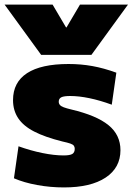

<svg xmlns="http://www.w3.org/2000/svg" viewBox="-30 -810 580 840"><path d="M-10 -790H200L259 -690H261L320 -790H530L370 -570H150ZM250 10Q190 10 132.5 -0.5Q75 -11 31 -30L51 -170Q104 -151 155.5 -140.5Q207 -130 248 -130Q276 -130 286.5 -136.5Q297 -143 297 -159Q297 -167 293 -172.5Q289 -178 277.5 -182Q266 -186 243 -191Q167 -210 119.5 -234.5Q72 -259 49.5 -293Q27 -327 27 -372Q27 -450 88.5 -490Q150 -530 270 -530Q324 -530 374 -521Q424 -512 479 -492L459 -352Q407 -371 361 -380.5Q315 -390 277 -390Q250 -390 238.5 -384.5Q227 -379 227 -365Q227 -357 232 -351Q237 -345 249 -340.5Q261 -336 282 -331Q337 -318 377.5 -301Q418 -284 444.5 -262.5Q471 -241 484 -213.5Q497 -186 497 -153Q497 -76 432 -33Q367 10 250 10Z"/></svg>

Font: M PLUS 2 Black
Style: Regular
Weight: 900
Designer: Coji Morishita
Foundry: UNDERFOREST DESIGN
Version: Version 1.001